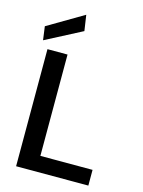

<svg xmlns="http://www.w3.org/2000/svg" viewBox="-138 -1029 825 1109"><g transform="rotate(15 274.5 -475.0)"><path d="M71 0V-700H191V-94H503V0ZM33 -743 22 -824 236 -950 250 -856Z"/></g></svg>

Font: AWOL-DM SemiBold
Style: Regular
Weight: 600
Designer: Colophon Foundry, Jonny Pinhorn, Mikhail Sharanda
Foundry: Colophon Foundry
Version: Version 1.000;Glyphs 3.2.3 (3260)